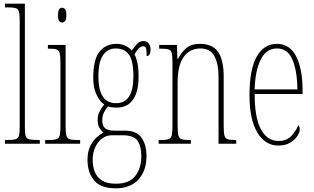

<svg xmlns="http://www.w3.org/2000/svg" viewBox="-20 -780 1705 1042"><path d="M7 0V-20H10Q47 -20 63 -24Q79 -28 83 -43.5Q87 -59 87 -94V-662Q87 -699 83 -715.5Q79 -732 64.5 -736Q50 -740 20 -740H7V-760H115V-94Q115 -59 119 -43.5Q123 -28 139.5 -24Q156 -20 192 -20H196V0Z M317 -658Q307 -658 301 -666Q295 -674 295 -698Q295 -721 301 -729.5Q307 -738 317 -738Q327 -738 333.5 -729.5Q340 -721 340 -698Q340 -674 333.5 -666Q327 -658 317 -658ZM225 0V-20H241Q272 -20 286 -24.5Q300 -29 304 -45Q308 -61 308 -96V-437Q308 -473 304.5 -489.5Q301 -506 288 -511Q275 -516 246 -516H240V-536H336V-96Q336 -61 340 -45Q344 -29 358 -24.5Q372 -20 402 -20H415V0Z M608 242Q527 242 491 199.5Q455 157 455 87Q455 43 469.5 13.5Q484 -16 504 -34Q524 -52 542 -61Q530 -69 520 -85Q510 -101 510 -130Q510 -156 521.5 -177Q533 -198 546 -213Q521 -229 503.5 -267Q486 -305 486 -357Q486 -456 519.5 -499Q553 -542 613 -542Q640 -542 662 -531Q684 -520 695 -506Q709 -525 723 -541Q737 -557 759 -557Q778 -557 787.5 -543.5Q797 -530 797 -512Q797 -476 776 -476Q776 -504 773 -516.5Q770 -529 755 -529Q746 -529 735.5 -519.5Q725 -510 710 -485Q720 -466 726 -438Q732 -410 732 -362Q732 -283 702 -239.5Q672 -196 613 -196Q603 -196 588.5 -197.5Q574 -199 566 -202Q554 -188 544.5 -170.5Q535 -153 535 -126Q535 -96 551.5 -83.5Q568 -71 599 -71H656Q722 -71 748.5 -32Q775 7 775 67Q775 146 731.5 194Q688 242 608 242ZM610 -220Q704 -220 704 -365Q704 -451 679.5 -484Q655 -517 608 -517Q565 -517 539.5 -481Q514 -445 514 -364Q514 -294 537.5 -257Q561 -220 610 -220ZM609 217Q683 217 715 174Q747 131 747 67Q747 14 726.5 -16Q706 -46 644 -46H587Q557 -46 533.5 -28Q510 -10 496.5 20Q483 50 483 86Q483 122 494 151.5Q505 181 532.5 199Q560 217 609 217Z M841 0V-20H849Q880 -20 894 -24.5Q908 -29 912 -45Q916 -61 916 -96V-441Q916 -476 912 -492Q908 -508 894 -512Q880 -516 849 -516H844V-536H940L943 -459H945Q964 -496 991 -519Q1018 -542 1065 -542Q1133 -542 1163.5 -498.5Q1194 -455 1194 -363V-96Q1194 -61 1198 -45Q1202 -29 1215.5 -24.5Q1229 -20 1258 -20H1262V0H1166V-364Q1166 -434 1143.5 -475.5Q1121 -517 1067 -517Q1033 -517 1005 -499Q977 -481 960.5 -440.5Q944 -400 944 -333V-96Q944 -61 948 -45Q952 -29 966 -24.5Q980 -20 1010 -20H1016V0Z M1491 10Q1419 10 1376.5 -61Q1334 -132 1334 -262Q1334 -403 1373 -472.5Q1412 -542 1483 -542Q1552 -542 1587 -474.5Q1622 -407 1622 -291V-270H1362Q1362 -140 1396.5 -77.5Q1431 -15 1491 -15Q1535 -15 1560.5 -41.5Q1586 -68 1598 -99Q1602 -97 1604.5 -92Q1607 -87 1607 -77Q1607 -62 1593.5 -41.5Q1580 -21 1554.5 -5.5Q1529 10 1491 10ZM1594 -295Q1593 -394 1567.5 -455.5Q1542 -517 1483 -517Q1425 -517 1395 -457Q1365 -397 1362 -295Z"/></svg>

Font: Noto Serif Tamil ExtraCondensed Thin
Style: Italic
Weight: 100
Width: 2
Italic angle: -12°
Designer: Indian Type Foundry, Tom Grace, and the Monotype Design Team
Foundry: Monotype Imaging Inc.
Version: Version 2.003; ttfautohint (v1.8.4.7-5d5b)